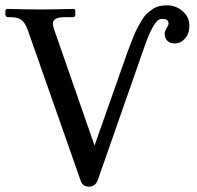

<svg xmlns="http://www.w3.org/2000/svg" viewBox="-22 -679 728 711"><path d="M433.1 -438Q444.3 -470.7 451.7 -490.5Q459 -510.3 468.8 -534.9Q478.5 -559.6 485.8 -573.7Q493.2 -587.9 502.9 -604Q512.7 -620.1 522 -628.7Q531.2 -637.2 543.2 -645.3Q555.2 -653.3 568.4 -656.2Q581.5 -659.2 597.2 -659.2Q629.4 -659.2 654.3 -637.5Q679.2 -615.7 679.2 -585Q679.7 -554.7 663.3 -536.4Q647 -518.1 625 -518.1Q608.4 -518.1 598.1 -527.6Q587.9 -537.1 587.9 -555.2Q587.9 -563.5 595 -574.5Q602.1 -585.4 602.1 -591.8Q602.1 -608.9 580.1 -608.9Q570.3 -608.9 563 -604Q555.7 -599.1 543 -576.9Q530.3 -554.7 515.1 -512.2L339.8 -11.2Q330.6 12.2 307.1 12.2Q283.2 12.2 275.9 -12.2L80.1 -569.8Q70.8 -594.7 57.6 -605Q44.4 -615.2 20 -615.2H11.2Q-2 -615.2 -2 -625V-642.1L2.9 -646Q5.4 -646 26.4 -645.5Q47.4 -645 74.5 -644.5Q101.6 -644 119.1 -644H133.8Q150.9 -644 179 -644.5Q207 -645 228.8 -645.5Q250.5 -646 252.9 -646L256.8 -642.1V-625Q256.8 -615.2 247.1 -615.2H214.8Q173.8 -615.2 173.8 -590.8Q173.8 -584 178.2 -570.8L328.1 -140.1Z"/></svg>

Font: Common Serif Medium
Style: Regular
Weight: 500
Designer: Philipp H. Poll, Khaled Hosny
Foundry: Stefan Peev, Context Ltd.
Version: Version 1.026